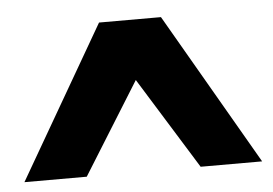

<svg xmlns="http://www.w3.org/2000/svg" viewBox="-36 -733 629 442"><g transform="rotate(-5 278.5 -512.5)"><path d="M553.2 -336.9H411.1L279.8 -548.8L147.9 -336.9H3.9L207 -688H350.1Z"/></g></svg>

Font: Archivo-RBTV
Style: Regular
Weight: 500
Designer: Hector Gatti
Foundry: Hector Gatti
Version: ""